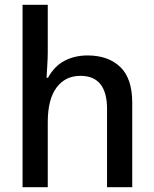

<svg xmlns="http://www.w3.org/2000/svg" viewBox="-20 -780 640 800"><path d="M74 0V-760H179V-562Q179 -539 177 -508Q175 -477 174 -456H180Q206 -504 248.5 -526.5Q291 -549 345 -549Q431 -549 481 -501Q531 -453 531 -352V0H426V-326Q426 -464 315 -464Q252 -464 215.5 -415Q179 -366 179 -271V0Z"/></svg>

Font: Noto Sans Mono Medium
Style: Regular
Weight: 500
Designer: Monotype Design Team
Foundry: Monotype Imaging Inc.
Version: Version 2.014